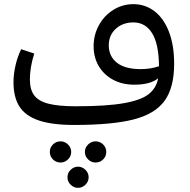

<svg xmlns="http://www.w3.org/2000/svg" viewBox="-20 -588 914 925"><path d="M819 -281Q819 -166 773 -102.5Q727 -39 623.5 -12.5Q520 14 337 14Q230 14 166 -8Q102 -30 73.5 -75Q45 -120 45 -192Q45 -230 54.5 -272Q64 -314 82 -351L145 -330Q124 -264 124 -205Q124 -157 144.5 -129Q165 -101 213 -88.5Q261 -76 345 -76Q494 -76 577.5 -91Q661 -106 697 -135Q733 -164 742 -211Q705 -180 627 -180Q569 -180 524.5 -204Q480 -228 455.5 -270Q431 -312 431 -365Q431 -420 456.5 -466.5Q482 -513 526 -540.5Q570 -568 623 -568Q679 -568 723.5 -534.5Q768 -501 793.5 -436Q819 -371 819 -281ZM658 -255Q706 -255 746 -269Q745 -377 712.5 -428.5Q680 -480 623 -480Q571 -480 537.5 -449Q504 -418 504 -370Q504 -317 543 -286Q582 -255 658 -255ZM323 144Q323 165 307.5 180Q292 195 272 195Q250 195 235 180Q220 165 220 144Q220 123 235 108Q250 93 272 93Q292 93 307.5 108Q323 123 323 144ZM492 144Q492 165 477 180Q462 195 440 195Q420 195 404.5 180Q389 165 389 144Q389 123 404.5 108Q420 93 440 93Q462 93 477 108Q492 123 492 144ZM407 266Q407 287 391.5 302Q376 317 356 317Q336 317 320.5 302Q305 287 305 266Q305 245 320.5 230Q336 215 356 215Q376 215 391.5 230Q407 245 407 266Z"/></svg>

Font: FiraGO
Style: Regular
Weight: 400
Designer: bBox Type
Foundry: bBox Type GmbH
Version: Version 1.001;April 20, 2020;FontCreator 12.0.0.2555 64-bit